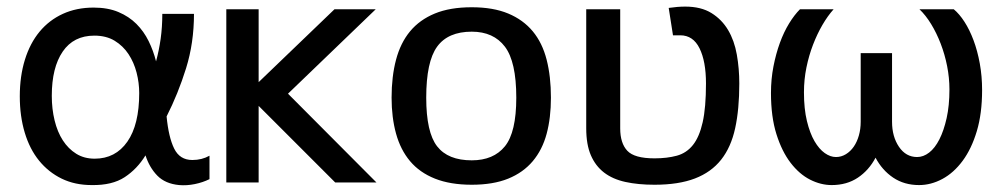

<svg xmlns="http://www.w3.org/2000/svg" viewBox="-20 -553 3040 582"><path d="M568 -511Q568 -423 544 -346Q520 -269 485 -200Q491 -137 508 -102.5Q525 -68 563 -68Q592 -68 615 -81V-10Q595 0 570.5 5Q546 10 523 8Q481 4 457 -20.5Q433 -45 421 -82Q396 -41 358 -16Q320 9 258 8Q207 8 167 -11.5Q127 -31 98.5 -66Q70 -101 55 -151Q40 -201 40 -261Q40 -322 55.5 -372Q71 -422 100 -457Q129 -492 170.5 -511Q212 -530 264 -530Q307 -530 339 -516.5Q371 -503 393.5 -480.5Q416 -458 430.5 -428.5Q445 -399 453 -367Q462 -400 467 -435.5Q472 -471 472 -511ZM137 -262Q137 -223 145.5 -188Q154 -153 170.5 -127.5Q187 -102 211 -87Q235 -72 267 -72Q330 -72 366 -123.5Q402 -175 402 -271Q402 -302 394 -333Q386 -364 369.5 -389Q353 -414 327.5 -429.5Q302 -445 266 -445Q203 -445 170 -396.5Q137 -348 137 -263Z M666 -525H764V-304L994 -525H1119L853 -269L1121 0H996L764 -232V0H666Z M1410 -531Q1475 -531 1520.5 -512Q1566 -493 1595 -458Q1624 -423 1637 -372Q1650 -321 1650 -257Q1650 -196 1637 -147.5Q1624 -99 1595 -64.5Q1566 -30 1520.5 -11.5Q1475 7 1410 7Q1345 7 1298.5 -11.5Q1252 -30 1223 -64.5Q1194 -99 1180.5 -148Q1167 -197 1167 -257Q1167 -321 1180.5 -372Q1194 -423 1223 -458Q1252 -493 1298 -512Q1344 -531 1410 -531ZM1410 -457Q1338 -457 1305 -411.5Q1272 -366 1272 -257Q1272 -152 1305 -109.5Q1338 -67 1410 -67Q1476 -67 1510.5 -109.5Q1545 -152 1545 -257Q1545 -366 1510.5 -411.5Q1476 -457 1410 -457Z M1757 -525H1860V-164Q1860 -119 1881.5 -96Q1903 -73 1964 -73Q2002 -73 2031.5 -81Q2061 -89 2080.5 -113.5Q2100 -138 2110 -182.5Q2120 -227 2120 -300Q2120 -367 2100.5 -406.5Q2081 -446 2042 -446H2020L2007 -529Q2021 -531 2033 -532Q2045 -533 2057 -533Q2105 -533 2136.5 -513.5Q2168 -494 2187 -462Q2206 -430 2213.5 -387.5Q2221 -345 2221 -300Q2221 -222 2208.5 -164.5Q2196 -107 2166 -69Q2136 -31 2086.5 -12Q2037 7 1964 7Q1914 7 1875.5 -1.5Q1837 -10 1811 -30Q1785 -50 1771 -82.5Q1757 -115 1757 -164Z M2507 -525Q2489 -505 2473 -477.5Q2457 -450 2444.5 -417.5Q2432 -385 2424.5 -348.5Q2417 -312 2417 -273Q2417 -223 2426 -186Q2435 -149 2449 -125Q2463 -101 2480 -89Q2497 -77 2514 -77Q2530 -77 2544 -85.5Q2558 -94 2568 -108.5Q2578 -123 2583.5 -142.5Q2589 -162 2589 -184V-392H2684V-184Q2684 -139 2705 -108Q2726 -77 2760 -77Q2779 -77 2796.5 -90.5Q2814 -104 2827.5 -130.5Q2841 -157 2849.5 -195Q2858 -233 2858 -282Q2858 -317 2851 -352.5Q2844 -388 2831.5 -420.5Q2819 -453 2802.5 -480Q2786 -507 2767 -525H2871Q2888 -511 2903.5 -487Q2919 -463 2931 -431Q2943 -399 2950 -360.5Q2957 -322 2957 -280Q2957 -209 2941 -155.5Q2925 -102 2898 -65.5Q2871 -29 2836.5 -10.5Q2802 8 2766 8Q2721 8 2687.5 -14.5Q2654 -37 2634 -75Q2614 -37 2580.5 -14.5Q2547 8 2501 8Q2468 8 2435.5 -8.5Q2403 -25 2376.5 -59.5Q2350 -94 2333.5 -146.5Q2317 -199 2317 -271Q2317 -313 2324.5 -351.5Q2332 -390 2344 -423Q2356 -456 2372 -482Q2388 -508 2405 -525Z"/></svg>

Font: BM YEONSUNG
Style: Regular
Weight: 400
Designer: Bongjin Kim; Myungsoo Han; Jaehyun Keum; Jihee Min; Dokyung Lee; Chorong Kim; Jooyeon Kang; Sang-a Kim;
Foundry: Sandoll Communications Inc.
Version: Version 1.000;PS 1;hotconv 16.6.51;makeotf.lib2.5.65220